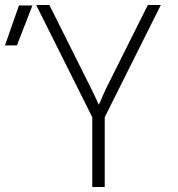

<svg xmlns="http://www.w3.org/2000/svg" viewBox="-95 -750 715 770"><path d="M-75 -568 -19 -728H35L-27 -568ZM275 0V-280L50 -730H103L268 -400Q279 -378 288 -359Q297 -340 301 -330Q306 -339 314 -358.5Q322 -378 333 -400L498 -730H550L325 -280V0Z"/></svg>

Font: JetBrains Mono NL Thin
Style: Regular
Weight: 100
Monospace: yes
Designer: Philipp Nurullin, Konstantin Bulenkov
Foundry: JetBrains
Version: Version 2.305; ttfautohint (v1.8.4.7-5d5b)